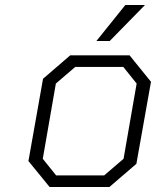

<svg xmlns="http://www.w3.org/2000/svg" viewBox="-20 -743 621 763"><path d="M363 -580 478 -723H556L416 -580ZM177 0 93 -103 151 -430 259 -523H495L580 -418L522 -92L415 0ZM203 -46H394L471 -112L523 -411L470 -477H279L202 -411L150 -112Z"/></svg>

Font: Tomorrow Light
Style: Italic
Weight: 300
Italic angle: -10°
Designer: Tony de Marco, Monica Rizzolli
Foundry: Just in Type
Version: Version 2.002